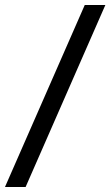

<svg xmlns="http://www.w3.org/2000/svg" viewBox="-75 -729 439 764"><path d="M-55.2 15.1 262.2 -709H344.2L26.9 15.1Z"/></svg>

Font: Stardos Stencil
Style: Regular
Weight: 400
Version: Version 1.000